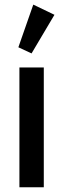

<svg xmlns="http://www.w3.org/2000/svg" viewBox="-20 -791 267 811"><path d="M120.6 -771.5 210 -728.5 113.3 -565.4 57.6 -591.3ZM62 -505.9H165V0H62Z"/></svg>

Font: Anta
Style: Regular
Weight: 400
Designer: Sergej Lebedev
Foundry: Sergej Lebedev
Version: Version 1.000; ttfautohint (v1.8.4.7-5d5b)